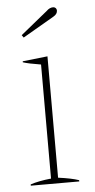

<svg xmlns="http://www.w3.org/2000/svg" viewBox="-51 -726 375 758"><g transform="rotate(-5 136.0 -347.0)"><path d="M56 -595 163 -682Q175 -694 189 -694Q195 -694 199 -690Q203 -686 203 -680Q203 -666 187 -657L63 -585ZM40 -5Q73 -16 122 -21V-473Q72 -481 51 -488V-492L150 -503V-22Q203 -15 232 -5V0H40Z"/></g></svg>

Font: Trirong Thin
Style: Regular
Weight: 250
Designer: Katatrad Team
Foundry: CadsonDemak
Version: Version 1.001